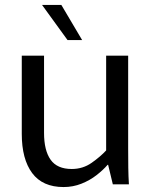

<svg xmlns="http://www.w3.org/2000/svg" viewBox="-20 -745 609 776"><path d="M237 11Q152 11 110 -45.5Q68 -102 68 -204V-520H158V-208Q158 -137 184.5 -99.5Q211 -62 270 -62Q315 -62 350.5 -87Q386 -112 409 -137V-520H498V-145Q498 -102 498.5 -67Q499 -32 501 0H436L417 -79H415Q397 -58 370 -37Q343 -16 309 -2.5Q275 11 237 11ZM253 -583 150 -725H228L312 -583Z"/></svg>

Font: Murecho
Style: Regular
Weight: 400
Designer: Neil Summerour
Foundry: Positype
Version: Version 1.010; ttfautohint (v1.8.3)